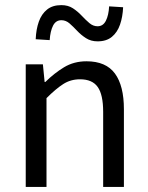

<svg xmlns="http://www.w3.org/2000/svg" viewBox="-20 -741 587 761"><path d="M82 0V-486.1H150L156.9 -416H159.6Q194.7 -450.7 233.8 -474.4Q273 -498.1 322.7 -498.1Q400 -498.1 435.6 -449.5Q471.1 -401 471.1 -308V0H388.9V-297.4Q388.9 -365.6 367.4 -396.1Q345.9 -426.7 297.2 -426.7Q259.9 -426.7 230.6 -407.8Q201.3 -389 164.3 -352V0ZM366.9 -577.1Q340.5 -577.1 320.9 -589.7Q301.2 -602.3 285.6 -619Q270 -635.6 255.5 -648.3Q240.9 -660.9 223.3 -660.9Q201.2 -660.9 190.3 -639.4Q179.3 -617.8 176.9 -582L121.5 -585.5Q123.1 -624.8 133.9 -655.2Q144.7 -685.6 166.5 -703.1Q188.2 -720.7 223.1 -720.7Q249.9 -720.7 269.1 -708.1Q288.2 -695.5 303.8 -678.8Q319.5 -662.1 334.3 -649.5Q349.1 -636.9 366.7 -636.9Q388.8 -636.9 399.8 -659.1Q410.8 -681.2 412.5 -715.8L468 -712.3Q466.3 -674 455.7 -643.4Q445.1 -612.8 423.5 -595Q401.9 -577.1 366.9 -577.1Z"/></svg>

Font: Source Sans Variable
Style: Regular
Weight: 200
Designer: Paul D. Hunt
Foundry: Adobe Systems Incorporated
Version: Version 3.006;hotconv 1.0.111;makeotfexe 2.5.65597